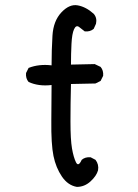

<svg xmlns="http://www.w3.org/2000/svg" viewBox="-20 -732 540 752"><path d="M281 0Q246 -6 222.5 -40.5Q199 -75 189.5 -121Q180 -167 181 -260Q182 -353 182 -399Q131 -393 92 -411Q80 -425 82 -446L92 -466Q133 -482 182 -476Q182 -535 185.5 -592.5Q189 -650 220.5 -683.5Q252 -717 284.5 -711Q317 -705 347 -678Q361 -662 356 -639L347 -619Q333 -607 312 -609Q301 -618 289.5 -626.5Q278 -635 270 -617.5Q262 -600 260 -560.5Q258 -521 258 -479L351 -481L374 -470Q386 -456 384 -435L374 -415L354 -405L258 -403Q256 -327 256 -256Q256 -185 262 -150.5Q268 -116 277.5 -96.5Q287 -77 300 -106Q314 -118 335 -116L354 -106Q368 -88 364 -65Q358 -43 334.5 -21.5Q311 0 281 0Z"/></svg>

Font: NaniFont Regular
Style: Regular
Weight: 400
Designer: Nanigashitei
Version: Version 1.036